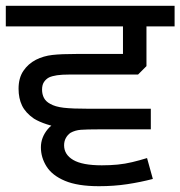

<svg xmlns="http://www.w3.org/2000/svg" viewBox="-27 -642 622 662"><path d="M493 -196H255Q223 -196 191.5 -200.5Q160 -205 134 -213.5Q108 -222 90 -233Q61 -253 49 -278Q37 -303 37 -336Q37 -373 53.5 -397.5Q70 -422 97 -436Q123 -449 153.5 -452.5Q184 -456 239 -456H397V-551H-7V-622H575V-551H478V-414L449 -385H213Q186 -385 169.5 -382.5Q153 -380 142 -375Q131 -369 124.5 -359Q118 -349 118 -333Q118 -317 124.5 -304.5Q131 -292 146 -284Q163 -274 192.5 -270.5Q222 -267 283 -267H493ZM314 0Q241 0 197 -18.5Q153 -37 133.5 -68Q114 -99 114 -134Q114 -168 137.5 -196.5Q161 -225 210 -231L354 -196H314Q272 -196 252 -194.5Q232 -193 216 -184Q206 -177 200 -166Q194 -155 194 -141Q194 -109 225.5 -90.5Q257 -72 324 -72Q353 -72 378.5 -74.5Q404 -77 429 -83Q454 -89 480 -97L500 -25Q458 -14 412 -7Q366 0 314 0Z"/></svg>

Font: gurmukhi115
Style: Regular
Weight: 400
Designer: Jelle Bosma - Monotype Design Team
Foundry: Monotype Imaging Inc.
Version: Version 2.003